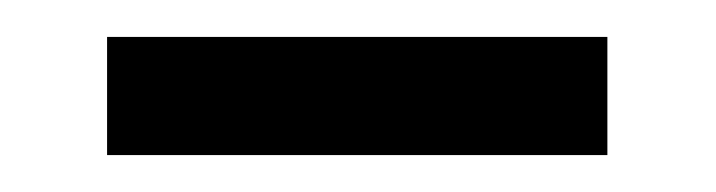

<svg xmlns="http://www.w3.org/2000/svg" viewBox="-20 -357 388 104"><path d="M309 -337V-273H38V-337Z"/></svg>

Font: Pathway Extreme 12pt SemiBold
Style: Regular
Weight: 600
Version: Version 1.001;gftools[0.9.26]